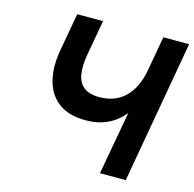

<svg xmlns="http://www.w3.org/2000/svg" viewBox="-103 -805 921 910"><g transform="rotate(15 357.5 -350.0)"><path d="M465 0 521 -310.6Q500.8 -285 473.6 -265.6Q446.3 -246.1 411.6 -235.3Q376.9 -224.6 334.4 -224.6Q249.8 -224.6 200.2 -262.3Q150.7 -300 134.3 -365.5Q117.9 -431 132.8 -514.2L166 -700H292.6L261.4 -524.8Q252 -470.9 258.2 -431Q264.5 -391.1 290.9 -369.2Q317.3 -347.4 368.4 -347.4Q406.3 -347.4 437.7 -359.1Q469.1 -370.8 493.2 -394Q517.4 -417.1 534.1 -452.1Q550.8 -487 558.8 -533.2L588.4 -700H715L591.6 0Z"/></g></svg>

Font: Overpass
Style: Italic
Weight: 400
Italic angle: -10°
Designer: Delve Withrington, Dave Bailey, Thomas Jockin
Foundry: Delve Fonts LLC
Version: Version 4.000